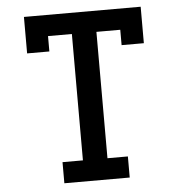

<svg xmlns="http://www.w3.org/2000/svg" viewBox="-52 -785 780 834"><g transform="rotate(-5 337.5 -367.5)"><path d="M195 0V-92H284V-643H180V-576H83V-735H592V-576H495V-643H391V-92H480V0Z"/></g></svg>

Font: Iosevka Etoile Semibold
Style: Regular
Weight: 600
Designer: Belleve Invis
Foundry: Belleve Invis
Version: Version 22.1.2; ttfautohint (v1.8.4)